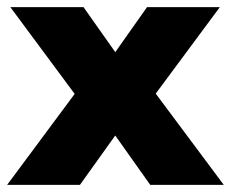

<svg xmlns="http://www.w3.org/2000/svg" viewBox="-24 -518 647 538"><path d="M-4 0 218 -299 220 -208 5 -498H210L318 -345H280L388 -498H592L377 -208L380 -299L603 0H397L280 -165H318L200 0Z"/></svg>

Font: Nunito Sans 10pt Black
Style: Regular
Weight: 900
Designer: Vernon Adams
Foundry: Vernon Adams
Version: Version 3.101;gftools[0.9.27]